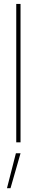

<svg xmlns="http://www.w3.org/2000/svg" viewBox="-20 -748 193 1009"><path d="M87.9 -727.5V0H65.4V-727.5ZM16.6 241.2 63.5 57.6H87.9L35.2 241.2Z"/></svg>

Font: Inter Display Thin
Style: Regular
Weight: 100
Designer: Rasmus Andersson
Foundry: rsms
Version: Version 4.000;git-a52131595